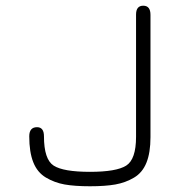

<svg xmlns="http://www.w3.org/2000/svg" viewBox="-20 -648 632 676"><path d="M296.9 -43Q389.6 -43 424.3 -64.9Q459 -86.9 459 -166V-596.7Q459 -627.9 484.4 -627.9Q509.8 -627.9 509.8 -595.7V-165Q509.8 -110.4 495.6 -75.2Q481.4 -40 451.7 -22.5Q421.9 -4.9 386.2 1.5Q350.6 7.8 296.9 7.8Q243.2 7.8 207.5 1.5Q171.9 -4.9 141.6 -22.9Q111.3 -41 97.2 -76.7Q83 -112.3 83 -168Q83 -200.2 110.4 -200.2Q134.8 -200.2 134.8 -168Q134.8 -86.9 168.9 -64.9Q203.1 -43 296.9 -43Z"/></svg>

Font: Jura
Style: Book
Weight: 400
Version: Version 2.3